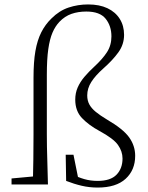

<svg xmlns="http://www.w3.org/2000/svg" viewBox="-20 -831 668 865"><path d="M32 0V-27L151 -38H161V0ZM128 0Q131 -113 131 -226V-481Q131 -552 139.5 -601Q148 -650 166 -685.5Q184 -721 212 -748Q247 -783 289 -797Q331 -811 377 -811Q428 -811 464 -794Q500 -777 519.5 -746Q539 -715 539 -674Q539 -631 513.5 -595.5Q488 -560 445 -522Q410 -491 391.5 -462Q373 -433 373 -401Q373 -378 382.5 -360.5Q392 -343 411.5 -327Q431 -311 461 -293Q535 -250 562 -212Q589 -174 589 -129Q589 -65 546 -25.5Q503 14 420 14Q383 14 348.5 6Q314 -2 278 -16L276 -134H311L335 -15L302 -47Q332 -32 360 -24Q388 -16 420 -16Q478 -16 505 -44Q532 -72 532 -117Q532 -149 511.5 -178Q491 -207 428 -241Q380 -267 349.5 -299Q319 -331 319 -382Q319 -412 330 -437Q341 -462 360.5 -485Q380 -508 404 -530Q442 -565 462 -596Q482 -627 482 -667Q482 -714 456 -746.5Q430 -779 369 -779Q332 -779 302 -768.5Q272 -758 248 -733Q229 -713 216.5 -684Q204 -655 197.5 -609.5Q191 -564 191 -493V-226Q191 -170 193 -113Q195 -56 196 0Z"/></svg>

Font: Noto Serif HK
Style: Regular
Weight: 200
Designer: Ryoko NISHIZUKA 西塚涼子 (kana & ideographs); Frank Grießhammer (Latin, Greek & Cyrillic); Wenlong ZHANG 张文龙 (bopomofo); San
Foundry: Adobe
Version: Version 2.001;hotconv 1.1.0;makeotfexe 2.6.0